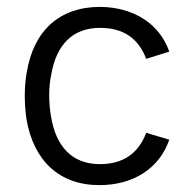

<svg xmlns="http://www.w3.org/2000/svg" viewBox="-20 -532 550 558"><path d="M269 6C369 6 444 -44 472 -126L405 -146C382 -86 338 -55 270 -55C189 -55 142 -107 128 -195C125 -213 123 -233 123 -254C123 -276 125 -298 129 -316C144 -401 190 -451 271 -451C338 -451 382 -421 405 -361L472 -382C444 -462 370 -511 271 -512C153 -512 78 -443 58 -323C54 -303 52 -277 52 -254C52 -230 54 -206 57 -185C78 -65 152 6 269 6Z"/></svg>

Font: Arthouse Owned
Style: Regular
Weight: 400
Designer: Jeremy Tribby
Foundry: Tribby Type
Version: Version 1.000;PS 001.000;hotconv 1.0.88;makeotf.lib2.5.64775